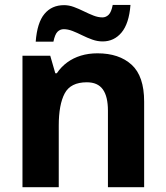

<svg xmlns="http://www.w3.org/2000/svg" viewBox="-20 -778 690 798"><path d="M385.1 -556.4Q475 -556.4 527 -509Q579.1 -461.6 579.1 -355.6V0H428.6V-318Q428.6 -376.9 407.5 -406.4Q386.3 -436 341 -436Q273.3 -436 248.8 -389.6Q224.2 -343.2 224.2 -256V0H73.4V-546.4H188.8L209.9 -473.4H216.1Q234.1 -500.2 259.4 -518.7Q284.7 -537.2 316.3 -546.8Q348 -556.4 385.1 -556.4ZM128.4 -604.8Q134.4 -683.9 164.8 -720.2Q195.1 -756.6 246.4 -756.6Q266.5 -756.6 287 -749Q307.5 -741.4 328.4 -731.1Q349.2 -720.8 368.5 -713.3Q387.9 -705.7 405.7 -705.7Q420.2 -705.7 431.4 -716.5Q442.7 -727.4 448.5 -757.6H522.3Q516.3 -680.1 485.2 -642.9Q454.2 -605.8 406.6 -605.8Q385 -605.8 363.7 -613.4Q342.5 -620.9 321.8 -631.2Q301.1 -641.5 281.8 -649.1Q262.4 -656.7 244.8 -656.7Q230 -656.7 219.2 -646.1Q208.4 -635.6 202 -604.8Z"/></svg>

Font: Noto Sans Meetei Mayek
Style: Regular
Weight: 400
Designer: Monotype Design Team and Neelakash Kshetrimayum
Foundry: Monotype Imaging Inc.
Version: Version 2.002